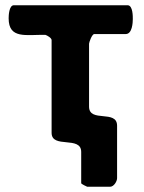

<svg xmlns="http://www.w3.org/2000/svg" viewBox="-20 -540 549 733"><path d="M313 173H400C415 173 427 152 427 140V-60C427 -123 320 -70 320 -133V-373C320 -378 331 -410 340 -410H460C485 -410 487 -454 487 -467C487 -475 488 -520 467 -520H33C14 -520 13 -479 13 -470C13 -390 80 -408 153 -407C160 -405 177 -395 177 -387V-33C177 29 290 -23 290 40V160C292 163 310 172 313 173Z"/></svg>

Font: Asimov Print
Style: C
Weight: 500
Designer: Google
Version: Version 2.000980: 2014